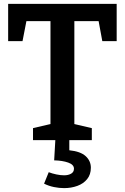

<svg xmlns="http://www.w3.org/2000/svg" viewBox="-20 -722 643 989"><path d="M150 0V-62L240 -83V-613H116L96 -510H22V-702H581V-510H507L488 -613H363V-83L453 -62V0ZM310 247Q285 247 258 241.5Q231 236 207 224L231 165Q249 172 270.5 176.5Q292 181 310 181Q332 181 346.5 172.5Q361 164 361 147Q361 126 331.5 115.5Q302 105 259 104L265 0H337V52Q395 58 421.5 82.5Q448 107 448 142Q448 177 429 200.5Q410 224 378.5 235.5Q347 247 310 247Z"/></svg>

Font: Bitter SemiBold
Style: Regular
Weight: 600
Designer: Sol Matas, and Bitter project Authors
Foundry: Sol Matas
Version: Version 2.001